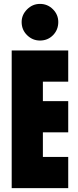

<svg xmlns="http://www.w3.org/2000/svg" viewBox="-20 -965 400 985"><path d="M40 -706H330V-546H200V-446H330V-286H200V-160H330V0H40ZM91 -852Q91 -889 119 -917Q147 -945 185 -945Q224 -945 251.5 -917.5Q279 -890 279 -852Q279 -812 252 -784.5Q225 -757 185 -757Q147 -757 119 -784.5Q91 -812 91 -852Z"/></svg>

Font: Lineal Heavy
Style: Regular
Weight: 900
Designer: Created by Frank Adebiaye with contributions from Anton Moglia & Ariel Martín Pérez
Created by Frank ADEBIAYE with FontF
Foundry: Velvetyne Type Foundry
Version: Version 2.000